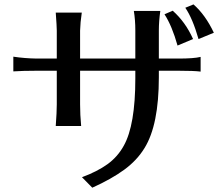

<svg xmlns="http://www.w3.org/2000/svg" viewBox="-20 -831 1040 893"><path d="M42 -499V-567.4Q93.8 -559.6 150.4 -558.6H244.1V-688.5Q244.1 -707 239.3 -772.5H360.4Q353.5 -726.6 352.5 -688.5V-558.6H609.4V-689.5Q609.4 -738.3 602.5 -780.3H725.6Q718.8 -731.4 718.8 -689.5V-558.6H808.6Q882.8 -558.6 913.1 -566.4V-498Q882.8 -502 809.6 -502H718.8V-471.7Q718.8 -250 652.3 -142.6Q617.2 -85 557.6 -41.5Q498 2 409.2 42L361.3 -6.8Q432.6 -33.2 480 -67.4Q527.3 -101.6 555.7 -153.3Q609.4 -249 609.4 -465.8V-502H352.5V-345.7Q352.5 -296.9 357.4 -245.1H239.3Q244.1 -310.5 244.1 -345.7V-502H150.4Q86.9 -502 42 -499ZM745.1 -764.6 783.2 -781.2Q842.8 -728.5 877.9 -649.4L805.7 -619.1Q780.3 -710 745.1 -764.6ZM841.8 -794.9 879.9 -810.5Q935.5 -761.7 974.6 -678.7L903.3 -649.4Q876 -745.1 841.8 -794.9Z"/></svg>

Font: GenEi LateMin v2
Style: Medium
Weight: 500
Designer: o_tamon (Modified)
Foundry: o_tamon / Adobe Systems Incorporated / FONT 910 / Philipp H. Poll
Version: Version 2.1;Original Version 1.004